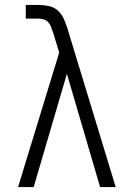

<svg xmlns="http://www.w3.org/2000/svg" viewBox="-20 -755 540 775"><path d="M53 0 219 -543 193 -628 192 -629Q189 -639 185 -649Q181 -659 173.5 -666.5Q166 -674 155.5 -677Q145 -680 135 -680H84V-735H135Q155 -735 175.5 -731Q196 -727 211.5 -714Q227 -701 236 -682Q245 -663 251 -644L447 0H384L250 -457L116 0Z"/></svg>

Font: Iosevka Fixed SS04 Light
Style: Regular
Weight: 300
Monospace: yes
Designer: Belleve Invis
Foundry: Belleve Invis
Version: Version 32.5.0